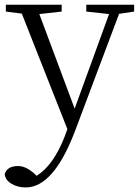

<svg xmlns="http://www.w3.org/2000/svg" viewBox="-29 -531 595 823"><path d="M545.9 -510.7V-481.4L481.4 -471.7L292 32.2Q200.2 272.5 81.1 272.5Q46.9 272.5 20.5 256.8Q-5.9 241.2 -8.8 215.8Q1 180.7 48.8 180.7Q82 180.7 119.1 213.9L127.9 222.7Q200.2 177.7 248 54.7L259.8 22.5L64.5 -472.7L-3.9 -481.4V-510.7H235.4V-481.4L139.6 -470.7L291 -65.4L438.5 -470.7L340.8 -481.4V-510.7Z"/></svg>

Font: GenYoMin TW TTF Light
Style: Regular
Weight: 300
Version: Version 1.300